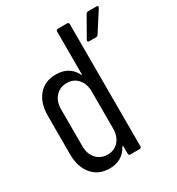

<svg xmlns="http://www.w3.org/2000/svg" viewBox="-170 -808 854 926"><g transform="rotate(-30 257.0 -345.5)"><path d="M39 -145V-361Q39 -431 74.5 -472.5Q110 -514 171 -514Q246 -514 277 -452Q278 -449 279.5 -449.5Q281 -450 281 -453V-690Q281 -700 291 -700H342Q352 -700 352 -690V-10Q352 0 342 0H291Q281 0 281 -10V-51Q281 -54 279 -53.5Q277 -53 275 -50Q242 9 171 9Q110 9 74.5 -33.5Q39 -76 39 -145ZM281 -150V-356Q281 -399 257.5 -425.5Q234 -452 197 -452Q158 -452 134 -425.5Q110 -399 110 -356V-150Q110 -107 134 -80.5Q158 -54 197 -54Q234 -54 257.5 -80.5Q281 -107 281 -150ZM385 -584 447 -693Q452 -700 459 -700H506Q512 -700 513.5 -696.5Q515 -693 512 -688L442 -579Q437 -572 430 -572H392Q386 -572 384 -575.5Q382 -579 385 -584Z"/></g></svg>

Font: Barlow Condensed
Style: Regular
Weight: 400
Width: 3
Designer: Jeremy Tribby
Foundry: Tribby Type
Version: Version 1.500